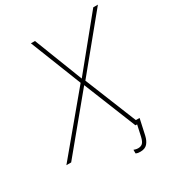

<svg xmlns="http://www.w3.org/2000/svg" viewBox="-260 -839 1025 1112"><g transform="rotate(-30 252.5 -283.5)"><path d="M352 147Q332 147 322 141V117Q327 119 334.5 121Q342 123 351 123Q369 123 380 113Q391 103 398 73L414 0H403L262 -350L-27 0H-59L251 -372L116 -714H143L269 -390L533 -714H564L281 -369L420 -25H445L422 80Q415 111 399 129Q383 147 352 147Z"/></g></svg>

Font: Noto Sans Thin
Style: Italic
Weight: 100
Italic angle: -12°
Designer: Monotype Design Team
Foundry: Monotype Imaging Inc.
Version: Version 2.013; ttfautohint (v1.8.4.7-5d5b)